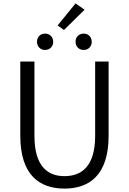

<svg xmlns="http://www.w3.org/2000/svg" viewBox="-20 -1093 756 1126"><path d="M358 13C502 13 617 -64 617 -297V-732H538V-296C538 -116 457 -60 358 -60C261 -60 182 -116 182 -296V-732H99V-297C99 -64 214 13 358 13ZM244 -800C272 -800 292 -820 292 -848C292 -876 272 -896 244 -896C217 -896 197 -876 197 -848C197 -820 217 -800 244 -800ZM355 -917 476 -1036 423 -1073 318 -944ZM471 -800C498 -800 518 -820 518 -848C518 -876 498 -896 471 -896C443 -896 423 -876 423 -848C423 -820 443 -800 471 -800Z"/></svg>

Font: Source Han Sans JP Normal
Style: Regular
Weight: 350
Designer: Ryoko NISHIZUKA 西塚涼子 (kana, bopomofo & ideographs); Paul D. Hunt (Latin, Greek & Cyrillic); Sandoll Communications 산돌커뮤니
Foundry: Adobe
Version: Version 2.002;hotconv 1.0.116;makeotfexe 2.5.65601